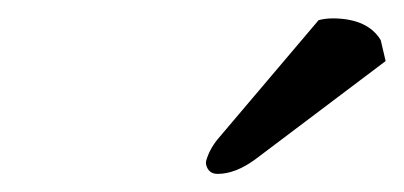

<svg xmlns="http://www.w3.org/2000/svg" viewBox="-20 -696 444 211"><path d="M330.1 -673.8Q336.9 -675.8 346.7 -675.8Q384.3 -675.3 398.4 -651.9L403.8 -628.9L260.7 -521Q238.8 -504.9 219.2 -504.9Q209 -504.9 206.5 -515.1Q206.1 -517.6 206.5 -519Q210 -531.7 219.2 -543Z"/></svg>

Font: Linux Libertine Slanted O
Style: Bold Slanted
Weight: 700
Designer: Philipp H. Poll
Foundry: Philipp H. Poll
Version: Version 5.0.0